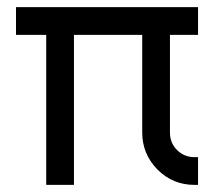

<svg xmlns="http://www.w3.org/2000/svg" viewBox="-20 -520 601 540"><path d="M25 -500V-422H110V0H188V-422H380V-147Q380 -87 423 -43Q466 0 527 0H537V-78H527Q498 -78 478 -98Q458 -118 458 -147V-422H537V-500Z"/></svg>

Font: Unageo
Style: Regular
Weight: 400
Designer: Richard Sepsi
Foundry: Richard Sepsi
Version: Version 2.000